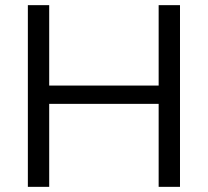

<svg xmlns="http://www.w3.org/2000/svg" viewBox="-20 -725 806 745"><path d="M88.1 0V-705H170.9V-393H595.6V-705H678.4V0H595.6V-322H170.9V0Z"/></svg>

Font: Mulish ExtraLight
Style: Regular
Weight: 200
Designer: Vernon Adams
Foundry: Vernon Adams
Version: Version 3.603